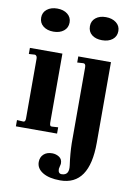

<svg xmlns="http://www.w3.org/2000/svg" viewBox="-97 -719 720 1024"><g transform="rotate(10 262.5 -207.0)"><path d="M20 0V-34L55 -32Q66 -32 66 -51V-374Q66 -391 54 -394L21 -392V-425H197V-51Q197 -41 200 -36Q203 -31 210 -32L243 -34V0ZM52 -595Q52 -623 73.5 -640Q95 -657 129 -657Q163 -657 184.5 -640Q206 -623 206 -595Q206 -566 184.5 -549Q163 -532 129 -532Q95 -532 73.5 -549Q52 -566 52 -595ZM302 243Q242 243 207.5 222Q173 201 173 166Q173 140 190 124Q207 108 236 108Q257 108 274 119Q291 130 291 153Q291 158 288 169Q285 180 285 184Q285 197 290.5 203.5Q296 210 307 209Q346 207 339 156Q330 92 329 37V-374Q329 -394 316 -394L283 -392V-425H460V12Q460 243 302 243ZM392 -532Q358 -532 337 -548.5Q316 -565 316 -595Q316 -623 337 -640Q358 -657 392 -657Q426 -657 448 -640Q470 -623 470 -595Q470 -566 448.5 -549Q427 -532 392 -532Z"/></g></svg>

Font: UnnaBold
Style: Bold
Weight: 700
Designer: Jorge de Buen Unna
Foundry: Omnibus-Type
Version: Version 2.008;hotconv 1.0.109;makeotfexe 2.5.65596